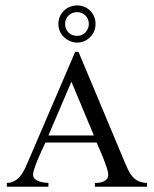

<svg xmlns="http://www.w3.org/2000/svg" viewBox="-20 -706 582 726"><path d="M338.9 0V-14.2Q347.2 -14.2 356 -15.4Q364.7 -16.6 372.1 -20Q379.4 -23.4 384.3 -29.5Q389.2 -35.6 389.2 -45.9Q389.2 -55.7 383.3 -73.2Q377.4 -90.8 370.1 -109.4Q362.8 -127.9 355.5 -144Q348.1 -160.2 345.2 -167H151.9Q149.9 -163.1 145.8 -154.1Q141.6 -145 136.2 -133.5Q130.9 -122.1 125.5 -109.4Q120.1 -96.7 115.5 -84.5Q110.8 -72.3 107.9 -62Q105 -51.8 105 -45.9Q105 -36.1 111.3 -30Q117.7 -23.9 127 -20.5Q136.2 -17.1 146 -15.9Q155.8 -14.6 163.1 -14.2V0H5.9V-14.2Q23.4 -15.1 35.6 -22.2Q47.9 -29.3 57.1 -40.8Q66.4 -52.2 73.5 -67.1Q80.6 -82 87.9 -99.1L264.2 -509.8H276.9L450.2 -96.2Q457.5 -79.1 464.1 -64.7Q470.7 -50.3 480 -39.3Q489.3 -28.3 502.4 -21.7Q515.6 -15.1 536.1 -14.2V0ZM250 -397 163.1 -193.8H335ZM341.3 -615.2Q341.3 -599.6 335.4 -586.7Q329.6 -573.7 319.8 -564.5Q310.1 -555.2 297.6 -550Q285.2 -544.9 272 -544.9Q258.8 -544.9 246.1 -550Q233.4 -555.2 223.1 -564.5Q212.9 -573.7 206.8 -586.7Q200.7 -599.6 200.7 -615.2Q200.7 -630.9 206.5 -643.8Q212.4 -656.7 222.2 -666Q231.9 -675.3 244.9 -680.4Q257.8 -685.5 272 -685.5Q285.2 -685.5 297.6 -680.7Q310.1 -675.8 319.8 -666.7Q329.6 -657.7 335.4 -644.5Q341.3 -631.3 341.3 -615.2ZM315.9 -615.2Q315.9 -625.5 312.3 -633.8Q308.6 -642.1 302.5 -647.9Q296.4 -653.8 288.3 -657Q280.3 -660.2 272 -660.2Q253.4 -660.2 239.7 -647.7Q226.1 -635.3 226.1 -615.2Q226.1 -604.5 230 -596.2Q233.9 -587.9 240.2 -582Q246.6 -576.2 254.9 -573.2Q263.2 -570.3 272 -570.3Q281.2 -570.3 289.3 -574Q297.4 -577.6 303.2 -583.7Q309.1 -589.8 312.5 -598.1Q315.9 -606.4 315.9 -615.2Z"/></svg>

Font: Scheherazade Rohingya
Style: Regular
Weight: 400
Designer: SIL International
Foundry: SIL International
Version: Version 2.000 (build 440/429)